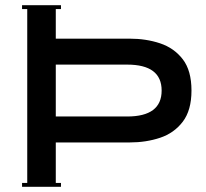

<svg xmlns="http://www.w3.org/2000/svg" viewBox="-20 -720 793 740"><path d="M65 0V-15H85V-685H65V-700H215V-685H195V-571H480Q543 -571 597 -553Q651 -535 684.5 -491.5Q718 -448 718 -371Q718 -295 684.5 -251Q651 -207 597 -189Q543 -171 480 -171H195V-15H215V0ZM470 -471H195V-271H470Q603 -271 603 -371Q603 -471 470 -471Z"/></svg>

Font: Copperplate CC
Style: Regular
Weight: 400
Designer: indestructible type*
Foundry: Cowboy Collective
Version: Version 1.000